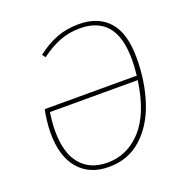

<svg xmlns="http://www.w3.org/2000/svg" viewBox="-126 -806 898 931"><g transform="rotate(-20 323.0 -340.5)"><path d="M587 -442Q587 -321 553.5 -218.5Q520 -116 451 -53Q382 10 281 10Q182 10 126 -55Q70 -120 70 -241Q70 -268 74 -303Q78 -338 83 -360H558Q563 -408 563 -440Q563 -559 515.5 -614.5Q468 -670 377 -670Q322 -670 274 -652Q226 -634 173 -595L161 -612Q214 -653 265.5 -672Q317 -691 378 -691Q478 -691 532.5 -630Q587 -569 587 -442ZM555 -338H102Q94 -282 94 -243Q94 -129 143 -70.5Q192 -12 282 -12Q385 -12 458.5 -93Q532 -174 555 -338Z"/></g></svg>

Font: FiraGO Thin
Style: Italic
Weight: 100
Italic angle: -8°
Designer: bBox Type GmbH
Foundry: bBox Type GmbH
Version: Version 1.001